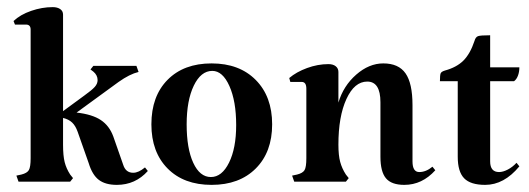

<svg xmlns="http://www.w3.org/2000/svg" viewBox="-20 -510 1485 539"><path d="M395 -30Q360 9 308 9Q276 9 257.5 -5Q239 -19 229 -52L198 -140Q192 -157 182.5 -166Q173 -175 157 -179V-104Q157 -73 161.5 -55Q166 -37 177 -20L185 -10L177 0H32L26 -17L40 -20Q56 -24 61 -32.5Q66 -41 66 -66V-427Q66 -441 53 -441H22L18 -451Q37 -469 67.5 -479.5Q98 -490 128 -490Q141 -490 149 -484.5Q157 -479 157 -469V-198L217 -242Q238 -257 246 -266Q254 -275 254 -285Q254 -299 242 -309L234 -315L242 -325H363L369 -308Q344 -302 313 -280L195 -194Q239 -189 263 -173Q287 -157 298 -127L326 -47Q333 -25 354 -25Q369 -25 387 -40Z M574 -332Q652 -332 698 -285.5Q744 -239 744 -161Q744 -83 698 -37Q652 9 574 9Q496 9 450.5 -37Q405 -83 405 -161Q405 -240 450.5 -286Q496 -332 574 -332ZM576 -311Q544 -311 524 -269.5Q504 -228 504 -161Q504 -93 522.5 -53Q541 -13 572 -13Q603 -13 623 -53.5Q643 -94 643 -159Q643 -226 624 -268.5Q605 -311 576 -311Z M1157 -27Q1176 -27 1194 -42L1202 -32Q1165 9 1115 9Q1079 9 1063.5 -9.5Q1048 -28 1048 -70V-223Q1048 -281 1011 -281Q975 -281 952.5 -232Q930 -183 930 -104Q930 -74 935 -55.5Q940 -37 951 -20L959 -10L951 0H806L800 -17L814 -20Q830 -24 835 -32.5Q840 -41 840 -66V-261Q840 -280 827 -280H795L792 -291Q812 -308 842 -319Q872 -330 902 -330Q915 -330 922.5 -324Q930 -318 930 -308V-222Q944 -269 980 -300.5Q1016 -332 1056 -332Q1099 -332 1118.5 -304Q1138 -276 1138 -215V-57Q1138 -27 1157 -27Z M1265 -70V-282H1215Q1215 -299 1217 -304Q1219 -309 1229 -312Q1262 -321 1281 -340Q1300 -359 1312 -395Q1315 -406 1322 -408.5Q1329 -411 1356 -411V-321H1438Q1438 -308 1434 -297.5Q1430 -287 1423 -282H1356V-57Q1356 -27 1381 -27Q1392 -27 1405.5 -34Q1419 -41 1430 -53L1438 -43Q1395 9 1342 9Q1301 9 1283 -9.5Q1265 -28 1265 -70Z"/></svg>

Font: Katibeh
Style: Regular
Weight: 400
Designer: Arabic design by Kourosh Beigpour, Latin design by Eduardo Tunni, engineering by Lasse Fister
Version: Version 1.0010g